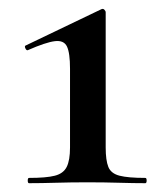

<svg xmlns="http://www.w3.org/2000/svg" viewBox="-20 -416 372 436"><path d="M46 0Q43 0 43 -6Q43 -12 46 -12Q85 -12 104.5 -17Q124 -22 131.5 -37Q139 -52 139 -81V-260Q139 -296 132 -310.5Q125 -325 104.5 -322.5Q84 -320 43 -302Q40 -301 37.5 -306.5Q35 -312 39 -313L210 -395Q214 -397 217 -394Q220 -391 220 -388V-81Q220 -52 226 -37Q232 -22 251.5 -17Q271 -12 310 -12Q313 -12 313 -6Q313 0 310 0Q283 0 250 -1Q217 -2 178 -2Q141 -2 107 -1Q73 0 46 0Z"/></svg>

Font: Cormorant SemiBold
Style: Regular
Weight: 600
Designer: Christian Thalmann (Catharsis Fonts)
Foundry: Catharsis Fonts
Version: Version 4.000